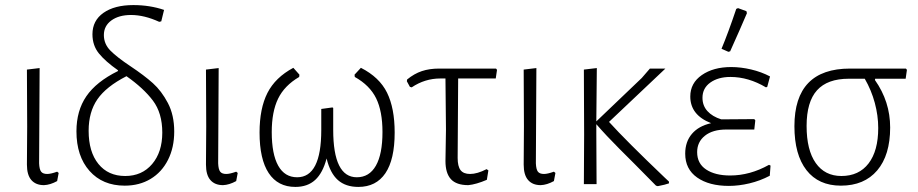

<svg xmlns="http://www.w3.org/2000/svg" viewBox="-20 -725 3615 756"><path d="M86 -77 87 -227 86 -451 136 -457 134 -82Q135 -58 142 -49Q149 -40 166 -40Q180 -40 205 -49L211 -44L205 -12Q178 3 153 4Q121 4 103.5 -16Q86 -36 86 -77Z M494 -464Q548 -428 582 -397.5Q616 -367 641 -319.5Q666 -272 666 -207Q666 -144 641.5 -95.5Q617 -47 573 -20.5Q529 6 471 6Q384 6 332.5 -52Q281 -110 281 -208Q281 -289 320 -346Q359 -403 444 -445L445 -448Q395 -483 369.5 -514.5Q344 -546 344 -590Q344 -644 387.5 -674.5Q431 -705 505 -705Q570 -705 626 -686L615 -641L607 -639Q548 -666 496 -666Q448 -666 418.5 -644.5Q389 -623 389 -587Q389 -552 414.5 -526Q440 -500 494 -464ZM619 -203Q619 -280 582 -329Q545 -378 478 -425Q398 -384 363.5 -334Q329 -284 329 -210Q329 -127 367.5 -79.5Q406 -32 473 -32Q539 -32 579 -79Q619 -126 619 -203Z M791 -77 792 -227 791 -451 841 -457 839 -82Q840 -58 847 -49Q854 -40 871 -40Q885 -40 910 -49L916 -44L910 -12Q883 3 858 4Q826 4 808.5 -16Q791 -36 791 -77Z M1534 -203Q1534 -97 1497.5 -43Q1461 11 1391 11Q1341 11 1310.5 -16Q1280 -43 1266 -101Q1251 -44 1221 -16.5Q1191 11 1143 11Q1074 11 1038 -43.5Q1002 -98 1002 -203Q1002 -298 1033 -359Q1064 -420 1135 -458L1159 -431L1158 -422Q1100 -388 1075 -336.5Q1050 -285 1050 -205Q1050 -118 1075.5 -72.5Q1101 -27 1150 -27Q1245 -27 1245 -213V-296L1289 -302L1292 -300V-214Q1292 -27 1385 -27Q1434 -27 1460 -72.5Q1486 -118 1486 -205Q1486 -287 1461 -338Q1436 -389 1377 -422L1376 -431L1401 -458Q1474 -421 1504 -360Q1534 -299 1534 -203Z M1784 -416 1782 -103Q1782 -70 1793.5 -55Q1805 -40 1831 -40Q1859 -40 1896 -59L1903 -54L1897 -17Q1855 1 1824 4Q1777 4 1755.5 -19.5Q1734 -43 1734 -91L1736 -215L1734 -416H1714Q1653 -416 1601 -381L1594 -383L1582 -405L1583 -412Q1611 -435 1641 -445Q1671 -455 1709 -455H1933L1937 -450L1932 -416Z M2042 -77 2043 -227 2042 -451 2092 -457 2090 -82Q2091 -58 2098 -49Q2105 -40 2122 -40Q2136 -40 2161 -49L2167 -44L2161 -12Q2134 3 2109 4Q2077 4 2059.5 -16Q2042 -36 2042 -77Z M2597 -26 2614 -10V-3Q2601 2 2570 8L2563 6L2479 -79Q2470 -88 2418.5 -139.5Q2367 -191 2328 -236V-198L2329 0H2279L2280 -195L2279 -451L2330 -457L2328 -247L2507 -418L2539 -455H2600L2378 -245Q2444 -172 2597 -26Z M3014 -73 3011 -33Q2973 -13 2931 -3Q2889 7 2850 7Q2772 7 2725 -26Q2678 -59 2678 -120Q2678 -167 2704.5 -198Q2731 -229 2780 -240Q2698 -272 2698 -345Q2698 -398 2743.5 -429.5Q2789 -461 2859 -461Q2897 -461 2937.5 -451.5Q2978 -442 3012 -424L3001 -383L2996 -381Q2927 -422 2856 -422Q2808 -422 2777 -400Q2746 -378 2746 -340Q2746 -309 2765.5 -287.5Q2785 -266 2820 -255L2950 -256L2954 -251L2950 -215H2840Q2786 -215 2755.5 -190.5Q2725 -166 2725 -126Q2725 -81 2760.5 -57.5Q2796 -34 2855 -34Q2933 -34 3008 -76ZM2886 -693 2919 -681 2921 -673Q2896 -614 2855 -523L2848 -521L2821 -533Q2847 -595 2879 -690Z M3426 -415 3425 -410Q3485 -325 3485 -223Q3485 -114 3434 -54Q3383 6 3291 6Q3203 6 3155.5 -55Q3108 -116 3108 -228Q3108 -455 3327 -455H3547L3551 -450L3546 -415ZM3385 -415H3322Q3238 -415 3197 -369.5Q3156 -324 3156 -229Q3156 -134 3192 -83Q3228 -32 3293 -32Q3362 -32 3400 -81.5Q3438 -131 3438 -221Q3438 -270 3424.5 -320Q3411 -370 3385 -415Z"/></svg>

Font: Luna Sans Light
Style: Regular
Weight: 300
Designer: Juan Pablo del Peral
Foundry: Huerta Tipografica
Version: Version 2.001; ttfautohint (v1.5)